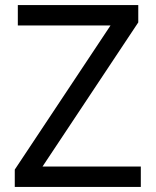

<svg xmlns="http://www.w3.org/2000/svg" viewBox="-20 -734 612 754"><path d="M533 0H38V-68L414 -634H50V-714H523V-646L147 -80H533Z"/></svg>

Font: Noto Sans Tifinagh SIL
Style: Regular
Weight: 400
Designer: JamraPatel
Foundry: JamraPatel LLC
Version: Version 2.006; ttfautohint (v1.8.4.7-5d5b)